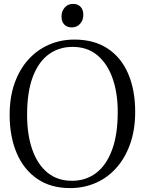

<svg xmlns="http://www.w3.org/2000/svg" viewBox="-20 -954 743 985"><path d="M344.5 11Q242 12 171.8 -36Q101.5 -84 65.5 -169Q29.5 -254 29.5 -364.5Q29.5 -456 55 -527.5Q80.5 -599 126 -649Q171.5 -699 231.8 -725Q292 -751 361.5 -751Q462.5 -751 532 -705.2Q601.5 -659.5 637.5 -576Q673.5 -492.5 673.5 -380Q673.5 -289 648.2 -217Q623 -145 578.2 -94.2Q533.5 -43.5 473.8 -16.8Q414 10 344.5 11ZM349.5 -26.5Q420 -26.5 472.5 -66Q525 -105.5 554.5 -184Q584 -262.5 584 -380Q584 -477 557.5 -552.2Q531 -627.5 479.5 -670.5Q428 -713.5 352.5 -713.5Q282.5 -713.5 230 -675.2Q177.5 -637 148.2 -559.5Q119 -482 119 -364.5Q119 -263 145.5 -187Q172 -111 223.2 -68.8Q274.5 -26.5 349.5 -26.5ZM347.5 -813.5Q324 -813.5 309.8 -828.2Q295.5 -843 295.5 -869.5Q295.5 -896 311.8 -915Q328 -934 354.5 -934H355.5Q379 -934 393.2 -919.2Q407.5 -904.5 407.5 -877.5Q407.5 -851 391.2 -832.2Q375 -813.5 348.5 -813.5Z"/></svg>

Font: Merriweather 72pt Light
Style: Regular
Weight: 300
Version: Version 2.100